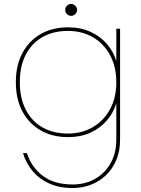

<svg xmlns="http://www.w3.org/2000/svg" viewBox="-20 -685 711 969"><path d="M323 -547Q388 -547 437.5 -524Q487 -501 520 -462.5Q553 -424 567 -377V-540H586V20Q586 78 566.5 123.5Q547 169 513.5 200.5Q480 232 437 248Q394 264 347 264Q280 264 229.5 241.5Q179 219 145.5 179.5Q112 140 96 88H116Q138 158 195.5 202Q253 246 347 246Q409 246 458.5 218.5Q508 191 537.5 140Q567 89 567 20V-164Q553 -117 520 -78Q487 -39 437.5 -16Q388 7 323 7Q245 7 186 -26.5Q127 -60 93.5 -122Q60 -184 60 -270Q60 -356 93.5 -418Q127 -480 186 -513.5Q245 -547 323 -547ZM567 -270Q567 -348 535.5 -406.5Q504 -465 449 -497Q394 -529 323 -529Q249 -529 194.5 -498Q140 -467 110 -409Q80 -351 80 -270Q80 -190 110 -131.5Q140 -73 194.5 -42Q249 -11 323 -11Q394 -11 449 -43.5Q504 -76 535.5 -134Q567 -192 567 -270ZM339 -605Q327 -605 318 -614Q309 -623 309 -635Q309 -647 318 -656Q327 -665 339 -665Q351 -665 360 -656Q369 -647 369 -635Q369 -623 360 -614Q351 -605 339 -605Z"/></svg>

Font: Poppins Variable
Style: Regular
Weight: 100
Designer: Jonny Pinhorn
Foundry: Indian Type Foundry
Version: Version 6.000